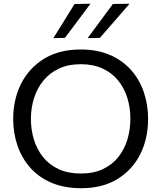

<svg xmlns="http://www.w3.org/2000/svg" viewBox="-20 -989 857 1020"><path d="M411.9 10.9Q321.3 10.9 253.3 -18.2Q185.3 -47.4 140.2 -98.7Q95.1 -150.1 72.6 -216.5Q50.1 -282.9 50.1 -357.2Q50.1 -460.8 92.2 -544.5Q134.3 -628.1 214.4 -677.1Q294.5 -726.1 408.8 -726.1Q496 -726.1 562.7 -697.6Q629.3 -669.2 674.9 -618.5Q720.4 -567.8 743.5 -501Q766.7 -434.2 766.7 -357.5Q766.7 -251.9 724.5 -168.6Q682.3 -85.4 602.8 -37.2Q523.4 10.9 411.9 10.9ZM409.6 -67.2Q478 -67.2 527.5 -90.9Q577 -114.6 609.2 -155.6Q641.5 -196.7 657.1 -248.7Q672.6 -300.8 672.6 -357.5Q672.6 -418.4 655.8 -471.1Q638.9 -523.8 605.8 -563.6Q572.7 -603.3 523.6 -625.6Q474.5 -647.9 409.6 -647.9Q342.6 -647.9 292.9 -624.5Q243.1 -601.1 210.1 -560.3Q177.1 -519.5 160.6 -467.3Q144.2 -415.2 144.2 -357.5Q144.2 -299.7 160.1 -247.5Q176.1 -195.3 208.7 -154.6Q241.3 -113.9 291.3 -90.5Q341.3 -67.2 409.6 -67.2ZM445.6 -786.5Q479 -831.7 512.7 -877.2Q546.4 -922.7 579.7 -967.8L668.4 -969.2Q641.5 -938.2 615.1 -907.7Q588.7 -877.3 562.5 -847.4Q536.4 -817.5 510.4 -787.8ZM263.5 -786.5Q292.1 -832.4 320 -877.3Q348 -922.3 376 -967.8L460.5 -969.2Q437.6 -938.2 414.8 -907.7Q392 -877.3 369.6 -847.4Q347.2 -817.5 324.7 -787.8Z"/></svg>

Font: Commissioner Thin
Style: Regular
Weight: 100
Designer: Kostas Bartsokas
Foundry: Kostas Bartsokas
Version: Version 1.001;gftools[0.9.23]